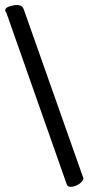

<svg xmlns="http://www.w3.org/2000/svg" viewBox="-25 -717 355 755"><path d="M299.8 -24.9Q306.2 -15.1 298.8 -5.4Q291.5 4.4 279.1 10.7Q266.6 17.1 254.2 17.6Q241.7 18.1 237.8 8.8L1 -664.1Q-2 -668.5 -3.7 -672.6Q-5.4 -676.8 -3.7 -680.9Q-2 -685.1 4.2 -688.5Q10.3 -691.9 22.9 -694.8Q36.6 -698.2 45.2 -697.3Q53.7 -696.3 58.6 -693.4Q63.5 -690.4 65.7 -686.3Q67.9 -682.1 68.8 -679.2Z"/></svg>

Font: Grand Hotel
Style: Regular
Weight: 400
Designer: Brian J. Bonislawsky & Jim Lyles for Astigmatic (AOETI)
Foundry: Astigmatic (AOETI)
Version: Version 001.000